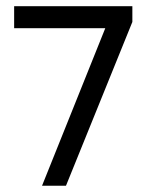

<svg xmlns="http://www.w3.org/2000/svg" viewBox="-20 -591 466 611"><path d="M190 0H113.8L315 -501.2H25V-571.2H401.2V-521.2Z"/></svg>

Font: Cambay
Style: Regular
Weight: 400
Version: Version 1.180;PS 001.180;hotconv 1.0.70;makeotf.lib2.5.58329